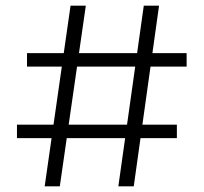

<svg xmlns="http://www.w3.org/2000/svg" viewBox="-20 -659 720 679"><path d="M138 0 229.5 -639H283.5L191.5 0ZM40 -170.5V-218H605.5V-170.5ZM398.5 0 488.5 -639H542.5L453 0ZM75.5 -423.5V-471H640V-423.5Z"/></svg>

Font: Anek Gujarati SemiExpanded Light
Style: Regular
Weight: 300
Width: 6
Designer: Mrunmayee Ghaisas (Gujarati), Yesha Goshar (Latin)
Foundry: Ek Type
Version: Version 1.003